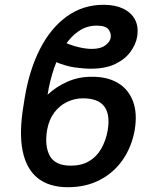

<svg xmlns="http://www.w3.org/2000/svg" viewBox="-20 -780 662 810"><path d="M368.2 -456.1Q432.6 -456.5 477.1 -430.2Q521.5 -403.8 540.8 -353.5Q560.1 -303.2 548.3 -231.4Q535.6 -160.2 497.8 -105.7Q460 -51.3 401.1 -20.8Q342.3 9.8 266.6 9.8Q187 9.8 138.9 -28.8Q90.8 -67.4 75.4 -144Q60.1 -220.7 79.1 -334.5L84.5 -368.7Q104 -485.8 148.9 -573.7Q193.8 -661.6 262 -710.7Q330.1 -759.8 417 -759.8Q465.3 -759.8 499.3 -743.7Q533.2 -727.5 549.3 -697.8Q565.4 -668 558.6 -625Q553.2 -592.8 530.5 -561.5Q507.8 -530.3 466.6 -510.3Q425.3 -490.2 364.3 -490.2Q332 -490.2 293.7 -495.8Q255.4 -501.5 210.4 -520.5L252.9 -600.6Q287.1 -586.4 315.7 -580.1Q344.2 -573.7 367.2 -573.7Q404.3 -573.7 424.1 -588.6Q443.8 -603.5 446.8 -619.6Q450.2 -639.6 437.7 -655.8Q425.3 -671.9 387.7 -671.9Q346.7 -671.9 313 -649.4Q279.3 -627 253.2 -586.7Q227.1 -546.4 208.7 -493.7Q190.4 -440.9 180.7 -380.4Q218.3 -415.5 265.9 -436Q313.5 -456.5 368.2 -456.1ZM329.6 -365.2Q295.4 -365.2 263.4 -350.1Q231.4 -335 209 -305.2Q186.5 -275.4 178.7 -231.4Q167.5 -163.6 190.2 -122.3Q212.9 -81.1 279.3 -81.1Q323.7 -81.1 355.7 -99.9Q387.7 -118.7 407.2 -152.8Q426.8 -187 434.6 -231.4Q445.3 -297.4 419.7 -331.3Q394 -365.2 329.6 -365.2Z"/></svg>

Font: Inter 28pt Medium
Style: Italic
Weight: 500
Italic angle: -9.3988°
Designer: Rasmus Andersson
Foundry: rsms
Version: Version 4.001;git-66647c0bb